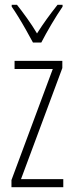

<svg xmlns="http://www.w3.org/2000/svg" viewBox="-20 -835 307 804"><path d="M245 -51H28V-81L201 -546H41V-580H241V-550L68 -85H245ZM118 -657Q105 -681 89 -709.5Q73 -738 57 -764Q41 -790 29 -807V-815H51Q70 -791 93 -759Q116 -727 135 -695Q156 -728 175.5 -755Q195 -782 221 -815H242V-807Q220 -775 195.5 -733.5Q171 -692 153 -657Z"/></svg>

Font: Noto Sans Tamil UI ExtraCondensed ExtraLight
Style: Regular
Weight: 200
Width: 2
Designer: Jelle Bosma - Monotype Design Team
Foundry: Monotype Imaging Inc.
Version: Version 2.004; ttfautohint (v1.8.4.7-5d5b)